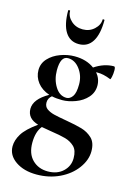

<svg xmlns="http://www.w3.org/2000/svg" viewBox="-135 -695 720 1045"><g transform="rotate(15 225.5 -173.0)"><path d="M194.8 34.2 141.1 24.9Q113.3 58.1 113 120.1Q112.8 182.1 147 216.1Q181.2 250 234.1 250Q287.1 250 319.6 219.5Q352.1 189 352.1 144.5Q352.1 100.1 330.6 79.6Q309.1 59.1 278.6 50.5Q248 42 194.8 34.2ZM140.1 -294.9Q140.1 -243.2 165 -203.1Q189.9 -163.1 229 -163.1Q248 -163.1 262.5 -183.1Q276.9 -203.1 276.9 -251.7Q276.9 -300.3 249 -337.2Q221.2 -374 182.1 -374Q140.1 -374 140.1 -294.9ZM435.1 -396Q442.9 -396 442.9 -375Q442.9 -354 439 -336.9Q435.1 -319.8 432.1 -323.2Q390.1 -340.3 356.9 -339.8H349.1Q375 -309.1 375 -270.5Q375 -231.9 349.6 -203.4Q324.2 -174.8 284.2 -159.9Q244.1 -145 209.7 -145Q175.3 -145 150.9 -150.9Q130.9 -134.8 130.9 -111.3Q130.9 -87.9 147.5 -75.9Q164.1 -64 188 -57.9Q211.9 -51.8 263.4 -43Q314.9 -34.2 349.9 -24.2Q384.8 -14.2 410.4 10Q436 34.2 436 83.3Q436 132.3 401.6 179.2Q367.2 226.1 308.6 254.2Q250 282.2 179 282.2Q107.9 282.2 61 250Q14.2 217.8 14.2 167Q14.2 132.8 36.1 96.9Q58.1 61 118.2 18.1Q55.2 -0.5 55.2 -55.2Q55.2 -109.9 134.8 -154.8Q90.8 -169.9 66.9 -200.9Q43 -231.9 43 -270Q43 -308.1 69.1 -335.9Q95.2 -363.8 135 -378.4Q174.8 -393.1 214.8 -393.1Q281.7 -393.1 326.2 -359.9Q379.9 -396 435.1 -396ZM126 -626Q126 -593.8 152.6 -569.8Q179.2 -545.9 217.5 -545.9Q255.9 -545.9 282.5 -570.6Q309.1 -595.2 309.1 -626Q309.1 -627.9 314.5 -627.9Q319.8 -627.9 319.8 -625Q319.8 -545.9 293.9 -504.4Q268.1 -462.9 218 -462.9Q168 -462.9 141.6 -504.4Q115.2 -545.9 115.2 -625Q115.2 -627.9 120.6 -627.9Q126 -627.9 126 -626Z"/></g></svg>

Font: Cormorant-Bold
Style: Bold
Weight: 700
Designer: Christian Thalmann (Catharsis Fonts)
Version: Version 3.000